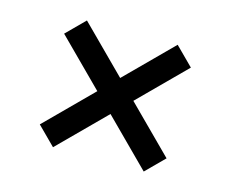

<svg xmlns="http://www.w3.org/2000/svg" viewBox="-64 -599 669 556"><g transform="rotate(15 270.0 -321.0)"><path d="M270 -267 134 -131 80 -185 216 -321 80 -457 134 -511 270 -375 406 -511 460 -457 324 -321 460 -185 406 -131Z"/></g></svg>

Font: Carrois Gothic
Style: Regular
Weight: 400
Designer: Ralph du Carrois
Foundry: Ralph du Carrois
Version: Version 1.001